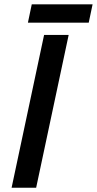

<svg xmlns="http://www.w3.org/2000/svg" viewBox="-20 -877 453 897"><path d="M34.2 0 186 -713.9H300.8L148.9 0ZM128.4 -856.9H412.6L394.5 -771H110.4Z"/></svg>

Font: Open Sans Semibold
Style: Italic
Weight: 600
Italic angle: -12°
Foundry: Ascender Corporation
Version: Version 1.10